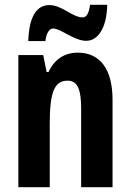

<svg xmlns="http://www.w3.org/2000/svg" viewBox="-20 -775 541 795"><path d="M97 -605H168C172 -641 186 -657 200 -657C232 -657 286 -606 337 -606C385 -606 422 -658 424 -755H353C348 -722 340 -703 322 -703C280 -703 237 -754 184 -754C113 -754 99 -667 97 -605ZM302 -557C247 -557 205 -529 181 -477H173L159 -547H56V0H186V-263C186 -393 205 -441 260 -441C303 -441 316 -401 316 -324V0H446V-362C446 -489 394 -557 302 -557Z"/></svg>

Font: Noto Sans Armenian ExtraCondensed
Style: Regular
Weight: 400
Width: 2
Designer: Monotype Design Team
Foundry: Monotype Imaging Inc.
Version: Version 2.008